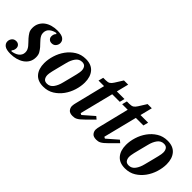

<svg xmlns="http://www.w3.org/2000/svg" viewBox="44 -1376 2102 2102"><g transform="rotate(45 1095.0 -325.0)"><path d="M107 12Q41 12 13.5 -9Q-14 -30 -14 -63Q-14 -89 3.5 -111Q21 -133 54 -133Q78 -133 93.5 -118Q109 -103 109 -79Q109 -65 104 -50Q99 -35 88 -26L95 -16Q117 -19 138 -26.5Q159 -34 175 -46Q191 -58 201 -75.5Q211 -93 211 -116Q211 -137 203.5 -154Q196 -171 183.5 -186.5Q171 -202 156 -217Q141 -232 126 -249Q106 -272 90.5 -297Q75 -322 75 -359Q75 -402 92.5 -435Q110 -468 139.5 -490Q169 -512 208 -523Q247 -534 289 -534Q355 -534 382.5 -513Q410 -492 410 -459Q410 -433 392.5 -411Q375 -389 342 -389Q318 -389 302.5 -404Q287 -419 287 -443Q287 -457 292 -472Q297 -487 308 -496L301 -506Q258 -499 227 -474Q196 -449 196 -405Q196 -384 204 -367.5Q212 -351 224.5 -335.5Q237 -320 252.5 -304.5Q268 -289 284 -271Q301 -251 316.5 -225.5Q332 -200 332 -161Q332 -118 313.5 -85.5Q295 -53 263.5 -31.5Q232 -10 191.5 1Q151 12 107 12Z M619 -40Q664 -40 692.5 -78Q721 -116 735 -174Q751 -237 761.5 -277.5Q772 -318 778 -344Q784 -370 786 -384.5Q788 -399 788 -409Q788 -440 773.5 -461Q759 -482 725 -482Q680 -482 651.5 -444Q623 -406 609 -348Q593 -285 582.5 -244.5Q572 -204 566 -178Q560 -152 558 -137.5Q556 -123 556 -113Q556 -82 570.5 -61Q585 -40 619 -40ZM613 12Q527 12 483 -39.5Q439 -91 439 -179Q439 -237 458.5 -300Q478 -363 515.5 -415Q553 -467 607 -500.5Q661 -534 731 -534Q817 -534 861 -482.5Q905 -431 905 -343Q905 -285 885.5 -222Q866 -159 828.5 -107Q791 -55 737 -21.5Q683 12 613 12Z M1068 12Q1023 12 1004.5 -11Q986 -34 986 -62Q986 -75 989 -90Q992 -105 995 -116L1081 -464H995L1010 -522H1048Q1082 -522 1099.5 -533Q1117 -544 1134 -571L1191 -662H1256L1221 -522H1339L1324 -464H1207L1109 -74L1128 -64L1252 -172L1282 -147L1193 -58Q1171 -36 1154 -22Q1137 -8 1123 -0.5Q1109 7 1095.5 9.5Q1082 12 1068 12Z M1434 12Q1389 12 1370.5 -11Q1352 -34 1352 -62Q1352 -75 1355 -90Q1358 -105 1361 -116L1447 -464H1361L1376 -522H1414Q1448 -522 1465.5 -533Q1483 -544 1500 -571L1557 -662H1622L1587 -522H1705L1690 -464H1573L1475 -74L1494 -64L1618 -172L1648 -147L1559 -58Q1537 -36 1520 -22Q1503 -8 1489 -0.5Q1475 7 1461.5 9.5Q1448 12 1434 12Z M1885 -40Q1930 -40 1958.5 -78Q1987 -116 2001 -174Q2017 -237 2027.5 -277.5Q2038 -318 2044 -344Q2050 -370 2052 -384.5Q2054 -399 2054 -409Q2054 -440 2039.5 -461Q2025 -482 1991 -482Q1946 -482 1917.5 -444Q1889 -406 1875 -348Q1859 -285 1848.5 -244.5Q1838 -204 1832 -178Q1826 -152 1824 -137.5Q1822 -123 1822 -113Q1822 -82 1836.5 -61Q1851 -40 1885 -40ZM1879 12Q1793 12 1749 -39.5Q1705 -91 1705 -179Q1705 -237 1724.5 -300Q1744 -363 1781.5 -415Q1819 -467 1873 -500.5Q1927 -534 1997 -534Q2083 -534 2127 -482.5Q2171 -431 2171 -343Q2171 -285 2151.5 -222Q2132 -159 2094.5 -107Q2057 -55 2003 -21.5Q1949 12 1879 12Z"/></g></svg>

Font: IBM Plex Serif SmBld
Style: Italic
Weight: 600
Italic angle: -14°
Designer: Mike Abbink, Paul van der Laan, Pieter van Rosmalen
Foundry: Bold Monday
Version: Version 3.001